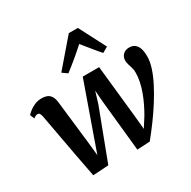

<svg xmlns="http://www.w3.org/2000/svg" viewBox="-183 -999 1177 1184"><g transform="rotate(-30 405.0 -407.0)"><path d="M149.5 10 116.5 -163 62.5 -457.5Q59 -474.5 54 -481.5Q49 -488.5 40.5 -488.5Q30.5 -488.5 24 -484.5Q17.5 -480.5 10 -475.5L-2.5 -506Q3 -513 18.8 -526Q34.5 -539 58 -549.8Q81.5 -560.5 109 -560.5Q148.5 -560.5 166 -542.5Q183.5 -524.5 188 -490.5L223 -185.5L233.5 -85L273.5 -199L397.5 -549.5H514L553.5 -176.5L562.5 -82L605.5 -149.5Q622.5 -178.5 638 -210.5Q653.5 -242.5 665.8 -275.8Q678 -309 685.2 -342.5Q692.5 -376 692.5 -408Q693 -426 688.2 -442Q683.5 -458 678.5 -473.5Q673.5 -489 673.5 -503.5Q673.5 -529 690 -545.5Q706.5 -562 734 -562Q760 -562 775.5 -548.8Q791 -535.5 797.8 -512.8Q804.5 -490 804.5 -461.5Q805 -425 790.8 -380.2Q776.5 -335.5 751.5 -286.8Q726.5 -238 694.5 -187.5Q662.5 -137 626.5 -88.2Q590.5 -39.5 555 4L464 9L427 -354L420.5 -436L395.5 -353.5L260.5 3ZM331 -611 295 -636.5 457 -824.5H521.5L619.5 -635L580 -612.5Q554.5 -641 529.8 -672.2Q505 -703.5 479 -734.5Q444.5 -703 407 -671.8Q369.5 -640.5 331 -611Z"/></g></svg>

Font: Merriweather 36pt SemiBold
Style: Italic
Weight: 600
Italic angle: -7.8°
Version: Version 2.101